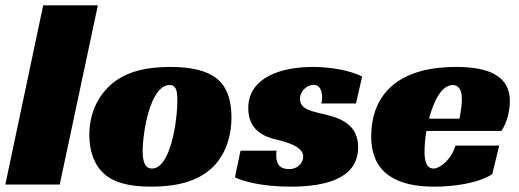

<svg xmlns="http://www.w3.org/2000/svg" viewBox="-30 -692 1948 720"><path d="M337 -672H132L-10 0H194Z M608 -441C522 -441 457 -425 408 -392C342 -346 305 -272 305 -186C305 -122 325 -71 362 -39C398 -7 455 8 538 8C635 8 707 -13 758 -56C809 -100 838 -170 838 -253C838 -320 819 -370 781 -399C745 -427 687 -441 608 -441ZM540 -60C515 -60 505 -83 505 -125C505 -195 533 -373 606 -373C630 -373 635 -353 635 -316C635 -232 608 -60 540 -60Z M1305 -304 1328 -405C1287 -426 1217 -441 1144 -441C1026 -441 901 -403 901 -286C901 -203 963 -180 997 -171C1046 -159 1107 -143 1107 -105C1107 -86 1092 -58 1053 -58C1019 -58 1006 -77 1006 -108C1006 -114 1006 -121 1007 -127H872L851 -27C879 -13 951 8 1059 8C1201 8 1313 -27 1313 -140C1313 -220 1255 -247 1192 -262C1146 -274 1095 -279 1095 -321C1095 -353 1124 -374 1146 -374C1171 -374 1178 -349 1178 -325C1178 -317 1176 -310 1175 -304Z M1850 -201C1871 -230 1882 -277 1882 -313C1882 -401 1813 -441 1681 -441C1436 -441 1362 -313 1362 -181C1362 -36 1466 8 1599 8C1672 8 1764 -5 1816 -39L1842 -146H1678C1662 -92 1619 -60 1596 -60C1565 -60 1562 -98 1562 -123C1562 -144 1564 -172 1569 -201ZM1702 -320C1702 -290 1693 -247 1693 -247H1579C1596 -313 1626 -373 1668 -373C1686 -373 1702 -361 1702 -320Z"/></svg>

Font: Racing Sans One
Style: Regular
Weight: 400
Designer: Pablo Impallari, Rodrigo Fuenzalida
Foundry: Pablo Impallari, Rodrigo Fuenzalida
Version: Version 1.001